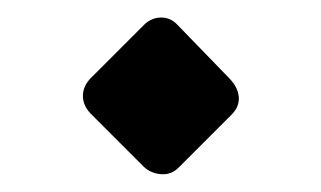

<svg xmlns="http://www.w3.org/2000/svg" viewBox="-20 -302 368 220"><path d="M184.4 -109.7Q176.2 -101.6 164.7 -102.4Q153.1 -103.2 145 -110.7L83.5 -172.2Q75 -181.4 75 -192.1Q75 -202.9 83.5 -212L145 -273.5Q153.1 -281.6 164.2 -281.9Q175.2 -282.2 183.4 -273.5L243 -212Q252.7 -201.9 253.6 -190.9Q254.4 -180 245.9 -171.2Z"/></svg>

Font: Rubik Light
Style: Italic
Weight: 300
Italic angle: -12°
Designer: Hubert and Fischer
Foundry: Hubert and Fischer
Version: Version 2.300;gftools[0.9.30]